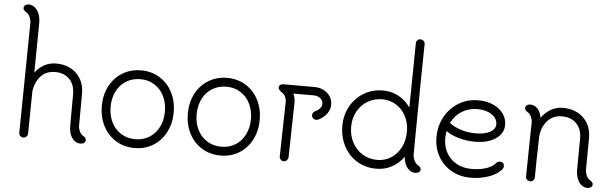

<svg xmlns="http://www.w3.org/2000/svg" viewBox="-54 -1092 4161 1303"><g transform="rotate(5 2027.0 -440.0)"><path d="M560 -12Q560 1 550 8Q540 15 526 15Q491 15 468.5 -16.5Q446 -48 446 -102L447 -314Q447 -379 411 -416.5Q375 -454 313 -454Q253 -454 216 -414.5Q179 -375 170 -311L166 -22Q166 -10 157 -1Q148 8 136 8Q123 8 114.5 -1Q106 -10 106 -22L116 -772Q116 -791 106.5 -811.5Q97 -832 86 -838Q74 -846 67.5 -852.5Q61 -859 61 -868Q61 -881 71 -888Q81 -895 94 -895Q129 -895 152.5 -862.5Q176 -830 176 -775Q176 -733 174 -603Q172 -497 172 -437Q198 -473 235 -492.5Q272 -512 313 -512Q401 -512 454 -460Q507 -408 507 -323L506 -106Q506 -87 515 -67.5Q524 -48 535 -42Q547 -34 553.5 -27.5Q560 -21 560 -12Z M648 -252Q648 -327 679 -387Q710 -447 766 -481.5Q822 -516 894 -516Q965 -516 1020.5 -481.5Q1076 -447 1107 -387Q1138 -327 1138 -252Q1138 -177 1107 -116.5Q1076 -56 1020.5 -21.5Q965 13 894 13Q822 13 766 -21.5Q710 -56 679 -116.5Q648 -177 648 -252ZM1078 -252Q1078 -310 1055 -356.5Q1032 -403 990 -429.5Q948 -456 894 -456Q839 -456 796.5 -429.5Q754 -403 731 -356.5Q708 -310 708 -252Q708 -193 731 -146.5Q754 -100 796.5 -73.5Q839 -47 894 -47Q948 -47 990 -73.5Q1032 -100 1055 -146.5Q1078 -193 1078 -252Z M1234 -252Q1234 -327 1265 -387Q1296 -447 1352 -481.5Q1408 -516 1480 -516Q1551 -516 1606.5 -481.5Q1662 -447 1693 -387Q1724 -327 1724 -252Q1724 -177 1693 -116.5Q1662 -56 1606.5 -21.5Q1551 13 1480 13Q1408 13 1352 -21.5Q1296 -56 1265 -116.5Q1234 -177 1234 -252ZM1664 -252Q1664 -310 1641 -356.5Q1618 -403 1576 -429.5Q1534 -456 1480 -456Q1425 -456 1382.5 -429.5Q1340 -403 1317 -356.5Q1294 -310 1294 -252Q1294 -193 1317 -146.5Q1340 -100 1382.5 -73.5Q1425 -47 1480 -47Q1534 -47 1576 -73.5Q1618 -100 1641 -146.5Q1664 -193 1664 -252Z M2198 -396Q2198 -361 2175 -331.5Q2152 -302 2117 -287Q2109 -285 2105 -285Q2093 -285 2084 -293.5Q2075 -302 2075 -314Q2075 -324 2080.5 -331.5Q2086 -339 2094 -343Q2111 -349 2124.5 -364.5Q2138 -380 2138 -396Q2138 -420 2119.5 -434.5Q2101 -449 2075 -449H1936Q1949 -420 1949 -388L1946 -258Q1941 -21 1941 -16Q1940 -4 1931.5 5Q1923 14 1911 14Q1898 14 1889.5 5Q1881 -4 1881 -16Q1881 -22 1886 -257L1889 -387Q1889 -408 1879.5 -426Q1870 -444 1857 -450Q1833 -466 1833 -481Q1833 -492 1841 -499Q1849 -506 1861 -506H2075Q2126 -506 2162 -475Q2198 -444 2198 -396Z M2841 -12Q2841 1 2831 8Q2821 15 2807 15Q2775 15 2752.5 -12.5Q2730 -40 2726 -88Q2694 -42 2646 -16Q2598 10 2541 10Q2468 10 2410 -24.5Q2352 -59 2319 -121Q2286 -183 2286 -260Q2286 -334 2319.5 -394Q2353 -454 2411 -488.5Q2469 -523 2541 -523Q2599 -523 2647.5 -496.5Q2696 -470 2728 -423Q2732 -785 2734 -861Q2734 -874 2742.5 -882.5Q2751 -891 2763 -891Q2776 -891 2785 -882.5Q2794 -874 2794 -861Q2791 -754 2786 -236L2785 -108Q2785 -90 2794.5 -69Q2804 -48 2815 -42Q2828 -34 2834.5 -27.5Q2841 -21 2841 -12ZM2726 -260Q2726 -318 2702 -364Q2678 -410 2635.5 -436.5Q2593 -463 2541 -463Q2486 -463 2441.5 -436.5Q2397 -410 2371.5 -363.5Q2346 -317 2346 -260Q2346 -199 2371.5 -151.5Q2397 -104 2441.5 -77Q2486 -50 2541 -50Q2593 -50 2635.5 -77Q2678 -104 2702 -151.5Q2726 -199 2726 -260Z M3402 -83Q3402 -72 3394 -61Q3365 -26 3307.5 -5.5Q3250 15 3183 15Q3111 15 3053 -17.5Q2995 -50 2962 -108Q2929 -166 2929 -239Q2929 -316 2963.5 -378.5Q2998 -441 3057.5 -477Q3117 -513 3190 -513Q3247 -513 3291.5 -493.5Q3336 -474 3361 -439.5Q3386 -405 3386 -363Q3386 -304 3332.5 -267.5Q3279 -231 3191 -231Q3133 -231 3079.5 -246.5Q3026 -262 2994 -287Q2989 -259 2989 -235Q2989 -180 3014 -136.5Q3039 -93 3083 -69Q3127 -45 3183 -45Q3242 -45 3285 -59.5Q3328 -74 3350 -102Q3359 -111 3374 -111Q3387 -111 3394.5 -103Q3402 -95 3402 -83ZM3012 -343Q3040 -320 3087.5 -304Q3135 -288 3191 -288Q3253 -288 3289.5 -308Q3326 -328 3326 -361Q3326 -400 3288 -426.5Q3250 -453 3190 -453Q3131 -453 3084 -424Q3037 -395 3012 -343Z M4013 -12Q4013 1 4003 8Q3993 15 3980 15Q3945 15 3922 -17.5Q3899 -50 3899 -105L3900 -236Q3901 -267 3901 -314Q3901 -379 3864.5 -416.5Q3828 -454 3766 -454Q3704 -454 3666 -411Q3628 -368 3623 -302V-303Q3618 -108 3618 -26Q3618 -12 3609 -4Q3600 4 3589 4Q3577 4 3567.5 -4Q3558 -12 3558 -26L3561 -228L3564 -392Q3565 -411 3556 -431.5Q3547 -452 3536 -458Q3524 -466 3517.5 -472.5Q3511 -479 3511 -488Q3511 -501 3521 -508Q3531 -515 3544 -515Q3573 -515 3594 -493Q3615 -471 3621 -431Q3648 -470 3686 -491Q3724 -512 3766 -512Q3854 -512 3907.5 -460Q3961 -408 3961 -323L3959 -108Q3959 -89 3968 -68.5Q3977 -48 3988 -42Q4000 -34 4006.5 -27.5Q4013 -21 4013 -12Z"/></g></svg>

Font: Tsukimi Rounded
Style: Regular
Weight: 400
Designer: Takashi Funayama
Foundry: Takashi Funayama
Version: Version 1.032; ttfautohint (v1.8.3)